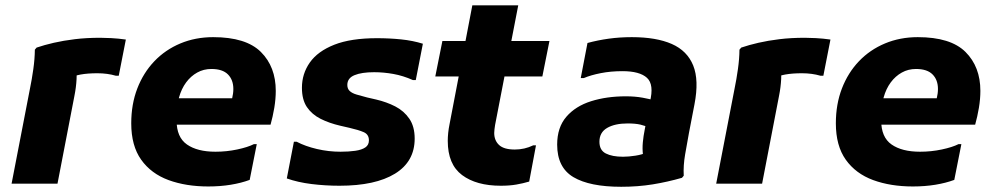

<svg xmlns="http://www.w3.org/2000/svg" viewBox="-20 -704 3806 736"><path d="M94.8 -364Q102.2 -399.6 107.7 -438.9Q113.3 -478.2 113.6 -513.6L120.4 -521.6Q149.8 -531.6 186.3 -540Q222.9 -548.4 267.1 -553.8Q311.4 -559.2 364 -559.2Q379.6 -559.2 406.6 -557.9Q433.5 -556.5 462.4 -552.4L435.2 -413.6H424.4Q408.2 -418.4 390.3 -420.8Q372.4 -423.2 353.2 -423.2Q316 -423.2 289 -418.3Q262 -413.5 242.3 -401.9L273.2 -456.4Q275 -432.1 273.5 -401Q272 -369.9 265.2 -336L200.4 0H24.4Z M778.3 10.8Q692.9 10.8 626.1 -13.7Q559.3 -38.3 521.2 -91.7Q483.1 -145.2 483.1 -231.2Q483.1 -304.6 506.4 -365Q529.7 -425.3 571.7 -469.3Q613.7 -513.3 671.5 -537.5Q729.2 -561.6 797.1 -561.6Q923.1 -561.6 980.1 -504.8Q1037.1 -448 1037.1 -355.6Q1037.1 -324.7 1031.5 -290.9Q1025.8 -257.2 1017.1 -226H591.9V-327.2H869.9Q872.2 -336.4 873.3 -345.4Q874.5 -354.4 874.5 -362.8Q874.5 -397.9 853.8 -418.7Q833.2 -439.6 790.3 -439.6Q760.5 -439.6 736 -425.9Q711.4 -412.3 693.5 -388.1Q675.5 -363.9 666.2 -330.3Q656.9 -296.7 656.9 -256.8V-242.4Q656.9 -177.9 696.6 -150.2Q736.3 -122.4 805.9 -122.4Q848.5 -122.4 889.2 -131Q929.8 -139.6 953.5 -151.6H964.3L937.1 -14.4Q904.7 -2.4 864.5 4.2Q824.2 10.8 778.3 10.8Z M1106.6 -160.6H1117.4Q1150.4 -143.2 1195 -132.8Q1239.5 -122.4 1285.4 -122.4Q1317.4 -122.4 1342.1 -126Q1366.8 -129.6 1380.5 -138.9Q1394.2 -148.2 1394.2 -166Q1394.2 -188.7 1374.2 -197.4Q1354.3 -206.1 1319.4 -214L1284.6 -222Q1241.8 -231.9 1208.6 -248.7Q1175.5 -265.5 1156.4 -293.7Q1137.4 -322 1137.4 -367.6Q1137.4 -421.2 1167.7 -464.4Q1198 -507.5 1261.5 -532.6Q1325 -557.6 1425 -557.6Q1473 -557.6 1517.8 -553Q1562.6 -548.4 1601 -536.4L1573.8 -397H1563Q1525 -413.9 1487.9 -420.5Q1450.8 -427.2 1414.2 -427.2Q1366.2 -427.2 1338.8 -415.8Q1311.4 -404.5 1311.4 -378.4Q1311.4 -363.6 1320.7 -355Q1330 -346.4 1347.4 -341.4Q1364.7 -336.3 1387.4 -330.4L1422.2 -322.4Q1461.9 -313.1 1495.3 -296Q1528.6 -278.8 1549.1 -248.9Q1569.6 -219 1569.6 -172.8Q1569.6 -84.6 1494.2 -38.3Q1418.8 8 1281.4 8Q1227.1 8 1174.4 1.5Q1121.7 -5 1079.4 -20Z M1899.8 8Q1805.9 8 1751.2 -33Q1696.4 -74 1696.4 -164Q1696.4 -178.6 1698.1 -194.8Q1699.8 -211 1703.2 -227.6L1790.6 -683.6H1966.6L1877.8 -224.8Q1876.5 -216.9 1875.5 -208.3Q1874.5 -199.7 1874.5 -194.4Q1874.5 -165.6 1893.1 -148.2Q1911.7 -130.8 1953.4 -130.8Q1990.9 -130.8 2023.8 -146.8H2034.6L2008.6 -8Q1984.9 -1 1959 3.5Q1933.1 8 1899.8 8ZM1648.6 -410.8 1675.8 -546.8H2086.2L2059 -410.8Z M2361.4 12Q2240.5 12 2178.1 -25Q2115.8 -62 2115.8 -149.6Q2115.8 -215.6 2151 -256.4Q2186.2 -297.2 2245.8 -316Q2305.4 -334.8 2379 -334.8Q2414.1 -334.8 2443.3 -329.5Q2472.6 -324.2 2487 -319.2L2470.2 -214Q2453.7 -221.8 2434.9 -226.3Q2416.1 -230.8 2385.8 -230.8Q2337.2 -230.8 2307.5 -213.7Q2277.8 -196.6 2277.8 -160.6Q2277.8 -128.2 2302.3 -115.7Q2326.8 -103.2 2368.2 -103.2Q2390.1 -103.2 2416 -107.3Q2441.9 -111.3 2460.2 -120L2457.6 -74.6Q2447.5 -88.9 2444.7 -111.3Q2441.9 -133.7 2444.2 -158.6Q2446.6 -183.4 2451 -204.7L2471.3 -313.3Q2488 -380 2460.1 -405.6Q2432.2 -431.2 2366.2 -431.2Q2321.2 -431.2 2282.8 -423.6Q2244.5 -416.1 2218.2 -404.8H2206.2L2232 -539.2Q2270.3 -549.7 2313.1 -555.7Q2355.9 -561.6 2401.8 -561.6Q2495.6 -561.6 2555.1 -535.5Q2614.5 -509.3 2637.3 -452.9Q2660 -396.5 2642.2 -304.4L2621 -194.4Q2613.7 -154.6 2606.3 -112Q2598.9 -69.4 2601 -30.4L2594.2 -22.4Q2539 -6.5 2481.9 2.8Q2424.7 12 2361.4 12Z M2795.8 -364Q2803.2 -399.6 2808.7 -438.9Q2814.3 -478.2 2814.6 -513.6L2821.4 -521.6Q2850.8 -531.6 2887.3 -540Q2923.9 -548.4 2968.1 -553.8Q3012.4 -559.2 3065 -559.2Q3080.6 -559.2 3107.6 -557.9Q3134.5 -556.5 3163.4 -552.4L3136.2 -413.6H3125.4Q3109.2 -418.4 3091.3 -420.8Q3073.4 -423.2 3054.2 -423.2Q3017 -423.2 2990 -418.3Q2963 -413.5 2943.3 -401.9L2974.2 -456.4Q2976 -432.1 2974.5 -401Q2973 -369.9 2966.2 -336L2901.4 0H2725.4Z M3479.3 10.8Q3393.9 10.8 3327.1 -13.7Q3260.3 -38.3 3222.2 -91.7Q3184.1 -145.2 3184.1 -231.2Q3184.1 -304.6 3207.4 -365Q3230.7 -425.3 3272.7 -469.3Q3314.7 -513.3 3372.5 -537.5Q3430.2 -561.6 3498.1 -561.6Q3624.1 -561.6 3681.1 -504.8Q3738.1 -448 3738.1 -355.6Q3738.1 -324.7 3732.5 -290.9Q3726.8 -257.2 3718.1 -226H3292.9V-327.2H3570.9Q3573.2 -336.4 3574.3 -345.4Q3575.5 -354.4 3575.5 -362.8Q3575.5 -397.9 3554.8 -418.7Q3534.2 -439.6 3491.3 -439.6Q3461.5 -439.6 3437 -425.9Q3412.4 -412.3 3394.5 -388.1Q3376.5 -363.9 3367.2 -330.3Q3357.9 -296.7 3357.9 -256.8V-242.4Q3357.9 -177.9 3397.6 -150.2Q3437.3 -122.4 3506.9 -122.4Q3549.5 -122.4 3590.2 -131Q3630.8 -139.6 3654.5 -151.6H3665.3L3638.1 -14.4Q3605.7 -2.4 3565.5 4.2Q3525.2 10.8 3479.3 10.8Z"/></svg>

Font: Kufam
Style: Italic
Weight: 400
Italic angle: -11°
Designer: Artur Schmal
Foundry: Original Type
Version: Version 1.301; ttfautohint (v1.8.3)